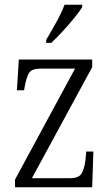

<svg xmlns="http://www.w3.org/2000/svg" viewBox="-20 -786 465 806"><path d="M43 0V-32L295 -498H151Q114 -498 102.5 -480.5Q91 -463 84 -423L81 -407H51L59 -536H367V-504L114 -38H275Q310 -38 322 -57Q334 -76 339 -116L342 -150H372L367 0ZM174 -619Q196 -656 217 -694Q238 -732 251 -766H325V-756Q315 -739 292.5 -711.5Q270 -684 244 -655.5Q218 -627 195 -606H174Z"/></svg>

Font: Noto Serif Lao Condensed Light
Style: Regular
Weight: 300
Width: 3
Designer: Monotype Design Team
Foundry: Monotype Imaging Inc.
Version: Version 2.003; ttfautohint (v1.8.4.7-5d5b)